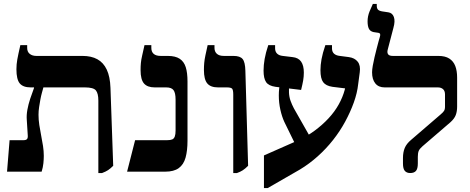

<svg xmlns="http://www.w3.org/2000/svg" viewBox="-20 -878 2403 982"><path d="M483 7V-364Q483 -400 470.5 -415.5Q458 -431 414 -431H137Q98 -431 81 -451.5Q64 -472 64 -524Q64 -549 68.5 -574Q73 -599 84 -647H119V-633Q119 -613 132 -602.5Q145 -592 166 -592H402Q447 -592 478 -575Q509 -558 526 -522Q543 -486 545 -429L559 -30Q545 -16 533 -8Q521 0 502 7ZM16 0 29 -161H100Q113 -161 118 -166.5Q123 -172 122 -185L117 -265Q115 -289 120 -316.5Q125 -344 134.5 -373Q144 -402 154 -428V-465H202V-431Q199 -420 194.5 -404Q190 -388 186.5 -369Q183 -350 180 -330Q177 -310 177 -291Q177 -266 181 -239Q185 -212 190.5 -185Q196 -158 200 -131.5Q204 -105 204 -81Q204 -64 202 -43.5Q200 -23 193 0Z M630 0 671 -161H835Q852 -161 861 -165Q870 -169 874 -180Q878 -191 878 -210V-368Q878 -403 867.5 -417Q857 -431 830 -431H771Q734 -431 716.5 -451Q699 -471 699 -519Q699 -539 700.5 -555.5Q702 -572 707 -593.5Q712 -615 719 -647H754V-633Q754 -613 766 -602.5Q778 -592 802 -592H838Q877 -592 899 -577.5Q921 -563 930 -534.5Q939 -506 939 -461V-159Q939 -107 929 -71.5Q919 -36 894 -18Q869 0 825 0Z M1173 7V-394Q1173 -417 1167.5 -424Q1162 -431 1140 -431H1095Q1057 -431 1040 -451.5Q1023 -472 1023 -520Q1023 -539 1024.5 -556Q1026 -573 1030.5 -594.5Q1035 -616 1042 -647H1077V-633Q1077 -614 1089 -603Q1101 -592 1125 -592H1174Q1208 -592 1221 -576Q1234 -560 1235 -516L1249 -30Q1234 -15 1221.5 -7Q1209 1 1192 7Z M1330 84V-83L1500 -158Q1549 -180 1589 -209.5Q1629 -239 1660.5 -273Q1692 -307 1712.5 -344Q1733 -381 1743 -418L1745 -426L1680 -434Q1647 -439 1633 -457.5Q1619 -476 1619 -519Q1619 -545 1624.5 -575.5Q1630 -606 1644 -647H1678V-631Q1678 -613 1688.5 -603.5Q1699 -594 1718 -592L1764 -586Q1794 -582 1809.5 -562.5Q1825 -543 1820 -508L1812 -448Q1807 -402 1789.5 -353.5Q1772 -305 1745.5 -256Q1719 -207 1683.5 -162Q1648 -117 1605 -78.5Q1562 -40 1514 -11L1349 84ZM1501 -118 1434 -255Q1422 -281 1414 -316.5Q1406 -352 1406 -389.5Q1406 -427 1414 -459L1460 -455Q1457 -427 1458 -404.5Q1459 -382 1466 -362.5Q1473 -343 1483 -324L1579 -155ZM1520 -418 1389 -434Q1354 -439 1341 -458Q1328 -477 1328 -517Q1328 -545 1333.5 -576.5Q1339 -608 1352 -647H1387V-631Q1387 -614 1397 -604Q1407 -594 1426 -592L1476 -586Q1506 -583 1520 -563Q1534 -543 1534 -507Q1534 -486 1530.5 -466Q1527 -446 1520 -418Z M2078 7Q2060 7 2050.5 -4Q2041 -15 2041 -42V-70Q2041 -99 2050 -121Q2059 -143 2083 -163L2234 -293Q2247 -304 2251.5 -311.5Q2256 -319 2256 -330V-395Q2256 -413 2246 -422Q2236 -431 2219 -431H1947Q1916 -431 1899.5 -451.5Q1883 -472 1883 -508Q1883 -521 1886.5 -541.5Q1890 -562 1895.5 -585Q1901 -608 1906.5 -629.5Q1912 -651 1916.5 -667.5Q1921 -684 1923 -690Q1926 -700 1924 -704.5Q1922 -709 1916 -710L1890 -714Q1873 -718 1866.5 -731.5Q1860 -745 1860 -769Q1860 -795 1870.5 -820.5Q1881 -846 1887 -858H1907V-850Q1907 -836 1912.5 -829.5Q1918 -823 1933 -820L1966 -815Q1987 -812 1994.5 -791Q2002 -770 1992 -735L1963 -624Q1959 -609 1965 -600.5Q1971 -592 1989 -592H2222Q2257 -592 2278 -578.5Q2299 -565 2308.5 -540.5Q2318 -516 2318 -481V-333Q2318 -308 2311 -289.5Q2304 -271 2284 -253L2141 -130Q2126 -117 2121.5 -106Q2117 -95 2117 -76V-42Q2117 -15 2107.5 -4Q2098 7 2078 7Z"/></svg>

Font: Noto Serif Hebrew
Style: Bold
Weight: 700
Version: Version 2.003